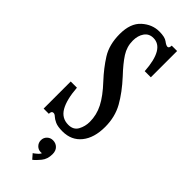

<svg xmlns="http://www.w3.org/2000/svg" viewBox="-236 -550 744 744"><g transform="rotate(45 136.0 -178.0)"><path d="M141 11Q114.5 11 100.5 4.5Q86.5 -2 79.5 -8.8Q72.5 -15.5 66 -15.5Q55.5 -15.5 55.5 0H27V-148.5H61Q65.5 -87.5 84 -55.2Q102.5 -23 139 -23Q167 -23 178.5 -44.2Q190 -65.5 190 -90Q190 -128 172.5 -162.2Q155 -196.5 116 -238Q81 -275.5 56 -315.2Q31 -355 31 -413Q31 -471.5 62.5 -500Q94 -528.5 133 -528.5Q163.5 -528.5 176.5 -518.5Q189.5 -508.5 197 -508.5Q205 -508.5 205.5 -523.5H235V-379.5H201.5Q194 -494.5 134.5 -494.5Q110.5 -494.5 97.8 -476.2Q85 -458 85 -430.5Q85 -397.5 103 -369.5Q121 -341.5 155.5 -305Q197.5 -259.5 221.8 -216.2Q246 -173 246 -118.5Q246 -58.5 218 -23.8Q190 11 141 11ZM136 171.5 119 152Q123.5 149.5 133.2 141.2Q143 133 144.5 126Q143.5 127.5 139 127.5Q125 127.5 115.5 117.8Q106 108 106 94Q106 80 115.8 70.5Q125.5 61 139.5 61Q155.5 61 166 71.5Q176.5 82 176.5 100.5Q176.5 127.5 162 145.2Q147.5 163 136 171.5Z"/></g></svg>

Font: Imbue 10pt
Style: Regular
Weight: 400
Designer: Tyler Finck
Foundry: Etcetera Type Company
Version: Version 1.102; ttfautohint (v1.8.3)